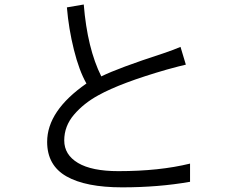

<svg xmlns="http://www.w3.org/2000/svg" viewBox="-20 -804 1040 845"><path d="M187.5 -179.7Q187.5 -316.4 360.4 -436.5Q328.1 -493.2 305.2 -585.4Q282.2 -677.7 274.4 -771.5L348.6 -784.2Q364.3 -590.8 425.8 -467.8Q501 -504.9 696.3 -568.4Q748 -585.9 774.4 -597.7L797.9 -519.5Q775.4 -514.6 714.8 -498Q511.7 -439.5 413.1 -384.8Q348.6 -349.6 305.7 -299.3Q262.7 -249 262.7 -186Q262.7 -123 323.2 -86.9Q383.8 -50.8 501 -50.8Q681.6 -50.8 816.4 -84V-3.9Q677.7 20.5 517.6 20.5Q357.4 20.5 272.5 -27.8Q187.5 -76.2 187.5 -179.7Z"/></svg>

Font: GenEi Gothic M SemiLight
Style: Regular
Weight: 350
Designer: o_tamon (Modified); [Source Han Sans]
Ryoko NISHIZUKA  (kana & ideographs); Paul D. Hunt (Latin, Greek & Cyrillic); Wenl
Version: Version 1.1a;Original Version 1.004